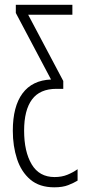

<svg xmlns="http://www.w3.org/2000/svg" viewBox="-20 -551 367 812"><path d="M209.5 241.2Q147 241.2 108.4 208.5Q69.8 175.8 52 121.3Q34.2 66.9 34.2 2Q34.2 -100.6 75.2 -156Q116.2 -211.4 195.8 -214.8L46.9 -496.1V-530.8H286.1V-488.8H99.1L247.6 -208.5V-175.3H218.8Q148.4 -175.3 115.2 -130.1Q82 -85 82 1.5Q82 90.3 114 144Q146 197.8 210.9 197.8Q241.2 197.8 265.1 188Q289.1 178.2 308.1 164.6V212.9Q292 222.7 268.6 231.9Q245.1 241.2 209.5 241.2Z"/></svg>

Font: Open Sans Condensed Light
Style: Regular
Weight: 300
Width: 3
Designer: Monotype Design Team
Foundry: Monotype Imaging Inc.
Version: Version 3.003; ttfautohint (v1.8.4)